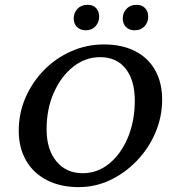

<svg xmlns="http://www.w3.org/2000/svg" viewBox="-20 -766 716 795"><path d="M305.7 8.8Q230.5 8.8 174.3 -20Q118.2 -48.8 87.9 -101.6Q57.6 -154.3 57.6 -224.6Q57.6 -296.9 85.4 -361.3Q113.3 -425.8 162.1 -475.6Q210.9 -525.4 274.9 -553.7Q338.9 -582 410.2 -582Q485.4 -582 539.6 -554.2Q593.8 -526.4 622.6 -475.1Q651.4 -423.8 651.4 -353.5Q651.4 -282.2 623.5 -216.8Q595.7 -151.4 546.9 -100.6Q498 -49.8 436.5 -20.5Q375 8.8 305.7 8.8ZM322.3 -48.8Q383.8 -48.8 432.6 -88.9Q481.4 -128.9 509.8 -197.3Q538.1 -265.6 538.1 -349.6Q538.1 -433.6 500.5 -481.4Q462.9 -529.3 394.5 -529.3Q333 -529.3 282.7 -489.3Q232.4 -449.2 202.6 -381.8Q172.9 -314.5 172.9 -230.5Q172.9 -147.5 213.4 -98.1Q253.9 -48.8 322.3 -48.8ZM335.9 -640.6Q312.5 -640.6 298.8 -654.3Q285.2 -668 285.2 -689.5Q285.2 -712.9 300.8 -729.5Q316.4 -746.1 342.8 -746.1Q366.2 -746.1 378.4 -731.9Q390.6 -717.8 390.6 -697.3Q390.6 -673.8 375.5 -657.2Q360.4 -640.6 335.9 -640.6ZM538.1 -640.6Q514.6 -640.6 501.5 -654.3Q488.3 -668 488.3 -689.5Q488.3 -712.9 503.9 -729.5Q519.5 -746.1 544.9 -746.1Q568.4 -746.1 581.1 -731.9Q593.8 -717.8 593.8 -697.3Q593.8 -673.8 578.6 -657.2Q563.5 -640.6 538.1 -640.6Z"/></svg>

Font: Crimson Pro ExtraLight Medium
Style: Italic
Weight: 500
Italic angle: -12°
Version: Version 1.002